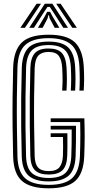

<svg xmlns="http://www.w3.org/2000/svg" viewBox="-20 -993 510 1021"><path d="M238.8 8.4Q142.1 8.4 97.3 -30.4Q52.4 -69.1 49.8 -161Q47.7 -242.4 46.9 -319.5Q46.1 -396.6 46.9 -473.9Q47.7 -551.3 49.9 -633Q52.8 -725.4 95.8 -766.9Q138.7 -808.4 238.5 -808.4Q335.4 -808.4 377.8 -768.3Q420.2 -728.3 425.4 -639Q427.3 -603.9 427.3 -575.1Q427.3 -546.3 425.2 -511.3H402.3Q404 -539.7 404.1 -570.9Q404.2 -602.1 402.3 -638.2Q398 -722.1 358.4 -756.1Q318.8 -790.1 238.5 -790.1Q154 -790.1 114.6 -754.2Q75.2 -718.4 72.7 -632.7Q70.5 -550.9 69.7 -473.3Q69 -395.7 69.9 -318.8Q70.7 -242 72.7 -161.7Q74.9 -79.8 114 -44.8Q153 -9.9 238.8 -9.9Q324.8 -9.9 363.2 -45.3Q401.7 -80.7 405 -161.7Q406.2 -192.3 406.7 -220.8Q407.3 -249.4 407.3 -279.4Q407.2 -309.4 406.3 -344H249.5V-363.9H428.6Q430.4 -308.2 430.3 -262.2Q430.1 -216.3 427.9 -161Q424.1 -70.4 380.4 -31Q336.6 8.4 238.8 8.4ZM238.8 -28.2Q166.7 -28.2 132.3 -58.6Q97.8 -88.9 95.6 -162.8Q93.5 -237.4 92.7 -314Q91.9 -390.6 92.6 -470.1Q93.4 -549.5 95.8 -632.2Q98.4 -704.9 130.6 -738.4Q162.8 -771.8 238.5 -771.8Q310.1 -771.8 342.8 -740.6Q375.5 -709.5 379.6 -636.8Q381.5 -601.4 381.5 -573.5Q381.5 -545.6 379.4 -511.3H356.5Q358.4 -543.2 358.5 -571.4Q358.6 -599.7 356.7 -635.1Q353 -699.3 325.5 -726.3Q297.9 -753.4 238.5 -753.4Q175.1 -753.4 147.9 -724.1Q120.7 -694.9 118.7 -631.5Q116.4 -552.6 115.6 -476.1Q114.8 -399.6 115.5 -322.3Q116.3 -244.9 118.5 -163Q120.6 -98.5 149.8 -72.6Q178.9 -46.6 238.8 -46.6Q300.8 -46.6 328.7 -73.9Q356.6 -101.1 359.2 -163.7Q360.3 -194.9 360.9 -228.1Q361.5 -261.3 361.2 -304.3H249.5V-324.2H384.1Q384.3 -285.1 383.9 -241.9Q383.5 -198.8 382.1 -163Q379.1 -89.1 344.8 -58.7Q310.5 -28.2 238.8 -28.2ZM238.8 -64.9Q188.5 -64.9 165.7 -87.9Q143 -110.8 141.4 -163.7Q139.2 -249.4 138.4 -324.9Q137.7 -400.4 138.5 -474.6Q139.4 -548.8 141.4 -630.2Q143 -685 164.9 -710Q186.9 -735.1 238.5 -735.1Q286.7 -735.1 308.7 -711.5Q330.6 -687.8 333.8 -633.5Q335.7 -600.1 335.7 -572.3Q335.7 -544.4 333.6 -511.3H310.7Q312.4 -538.2 312.7 -557.1Q313 -576 312.4 -593.4Q311.9 -610.8 310.7 -632.7Q308.2 -675.3 292.5 -696Q276.9 -716.8 238.5 -716.8Q202.3 -716.8 184 -697.5Q165.8 -678.2 164.3 -628.4Q162.1 -550.3 161.3 -474.1Q160.6 -397.9 161.5 -321.1Q162.4 -244.2 164.3 -164.1Q165.3 -121 182.7 -102.1Q200.1 -83.2 238.8 -83.2Q279.7 -83.2 296.3 -103.7Q313 -124.2 314.7 -166.1Q315.6 -187.9 315.5 -214.2Q315.3 -240.5 314.7 -264.5H249.5V-284.4H338.3Q338.8 -237.5 338.5 -210Q338.2 -182.5 337.6 -165.1Q335.6 -111.5 312.5 -88.2Q289.3 -64.9 238.8 -64.9ZM88.2 -845 174.5 -973H198L112.4 -845ZM135.3 -845 218.2 -973H258.8L341.7 -845H316.8L264.5 -926.5L244.8 -956H232.2L212.5 -926.3L160.2 -845ZM181.7 -845 219.1 -907.8 230.5 -930.2H246.6L258.1 -907.8L295.9 -845H271L244.1 -895.4L240.2 -911.9H236.8L233 -895.4L206.6 -845ZM364.5 -845 278.9 -973H302.5L388.8 -845Z"/></svg>

Font: Big Shoulders Inline Text Thin
Style: Regular
Weight: 100
Designer: Patric King
Foundry: XO Type Co
Version: Version 2.002